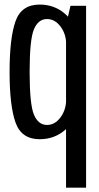

<svg xmlns="http://www.w3.org/2000/svg" viewBox="-20 -622 446 862"><path d="M276.5 220.5H366.5V-596H296.5L276.5 -510.5ZM158 3Q223 3 270.2 -36.8Q317.5 -76.5 317.5 -130.5L277 -175.5Q277 -129.5 251.8 -95.2Q226.5 -61 191 -61Q152 -61 132.5 -107Q113 -153 113 -299Q113 -445 132.5 -490.8Q152 -536.5 191 -536.5Q226.5 -536.5 251.8 -502.8Q277 -469 277 -423.5L317.5 -467Q317.5 -521.5 270.2 -561.5Q223 -601.5 158 -601.5Q76 -601.5 49.5 -526.2Q23 -451 23 -299Q23 -148 49.5 -72.5Q76 3 158 3Z"/></svg>

Font: Anybody Condensed
Style: Regular
Weight: 400
Width: 3
Designer: Tyler Finck
Foundry: Etcetera Type Company
Version: Version 1.113;gftools[0.9.25]